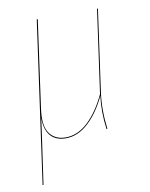

<svg xmlns="http://www.w3.org/2000/svg" viewBox="-81 -577 644 827"><g transform="rotate(-10 241.0 -163.0)"><path d="M355 -161.1Q344.2 -86.4 355 0L351.1 0.5Q340.8 -76.7 349.6 -145Q316.4 -74.7 270.8 -32.7Q225.1 9.3 172.4 9.3Q128.4 9.3 105.5 -17.3Q82.5 -43.9 82.5 -95.2Q78.6 -68.4 71.8 -17.8Q64.9 32.7 61 57.6L42 190.4H38.1L137.2 -517.1H141.6L88.4 -134.8Q78.1 -61.5 101.8 -28.1Q125.5 5.4 172.4 5.4Q225.1 5.4 270.3 -37.1Q315.4 -79.6 349.6 -152.3L400.9 -517.1H404.8Z"/></g></svg>

Font: Fira Sans Compressed Four
Style: Italic
Weight: 100
Width: 3
Italic angle: -8°
Designer: Carrois Corporate & Edenspiekermann AG
Foundry: Carrois Corporate GbR & Edenspiekermann AG
Version: Version 4.203;PS 004.203;hotconv 1.0.88;makeotf.lib2.5.64775